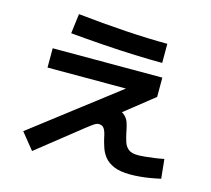

<svg xmlns="http://www.w3.org/2000/svg" viewBox="-117 -926 1234 1125"><g transform="rotate(15 500.0 -364.0)"><path d="M169 59 89 -40 650 -471 652 -437H130V-554H795V-437L535 -230L471 -234Q479 -309 557 -309Q605 -309 628.5 -291Q652 -273 661 -245Q670 -217 675 -187Q681 -159 689 -134Q697 -109 716 -93.5Q735 -78 773 -78Q789 -78 817 -80.5Q845 -83 876 -87.5Q907 -92 930 -97L942 20Q911 27 878.5 32.5Q846 38 815.5 40.5Q785 43 760 43Q698 43 660.5 27Q623 11 603 -14Q583 -39 573.5 -67.5Q564 -96 558 -121Q554 -143 548.5 -159.5Q543 -176 533.5 -185.5Q524 -195 506 -195Q495 -195 482 -187Q469 -179 432 -150ZM772 -637Q698 -637 605 -640.5Q512 -644 411 -651Q310 -658 212 -667L227 -787Q376 -771 518 -762Q660 -753 772 -753Z"/></g></svg>

Font: M PLUS 1 Code
Style: Regular
Weight: 400
Designer: Coji Morishita
Foundry: UNDERFOREST DESIGN
Version: Version 1.005